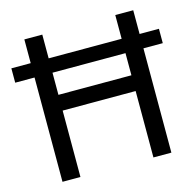

<svg xmlns="http://www.w3.org/2000/svg" viewBox="-104 -822 950 930"><g transform="rotate(-15 370.5 -357.0)"><path d="M97 0V-523H0V-595H97V-714H187V-595H553V-714H643V-595H740V-523H643V0H553V-333H187V0ZM187 -412H553V-523H187Z"/></g></svg>

Font: Noto Sans Marchen
Style: Regular
Weight: 400
Designer: Monotype Design Team
Foundry: Monotype Imaging Inc.
Version: Version 2.003; ttfautohint (v1.8.4.7-5d5b)